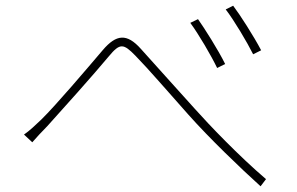

<svg xmlns="http://www.w3.org/2000/svg" viewBox="-20 -716 1040 672"><path d="M673 -649 646 -636C675 -597 720 -520 740 -478L768 -492C744 -541 695 -618 673 -649ZM796 -696 770 -683C800 -644 845 -568 866 -526L894 -540C869 -588 819 -666 796 -696ZM64 -245 93 -218C106 -233 127 -256 146 -275C195 -329 306 -453 361 -519C400 -566 412 -564 454 -521C501 -473 566 -397 640 -314C712 -233 820 -129 892 -64L911 -89C814 -172 712 -279 662 -335C594 -410 521 -492 473 -545C424 -600 387 -596 340 -541C283 -474 176 -348 125 -298C102 -276 84 -259 64 -245Z"/></svg>

Font: Noto Sans CJK Thin
Style: Regular
Weight: 100
Designer: Ryoko NISHIZUKA (kana & ideographs); Paul D. Hunt (Latin, Greek & Cyrillic); Wenlong ZHANG (bopomofo); Sandoll Communica
Foundry: Adobe Systems Incorporated
Version: Version 1.000;PS 1;hotconv 1.0.78;makeotf.lib2.5.61930